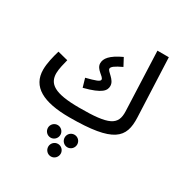

<svg xmlns="http://www.w3.org/2000/svg" viewBox="-232 -885 1316 1388"><g transform="rotate(30 426.0 -191.0)"><path d="M367 21C735 21 801 -56 794 -224L773 -715H678L698 -220C702 -107 643 -74 393 -75C186 -75 126 -121 126 -209C126 -245 140 -297 148 -329L62 -351C47 -301 31 -237 31 -184C31 -42 149 21 367 21ZM344 -212C488 -249 511 -285 511 -323C511 -376 442 -405 442 -429C442 -445 466 -463 524 -490L490 -554C393 -509 365 -469 365 -430C365 -378 433 -357 433 -331C433 -315 401 -304 323 -284ZM463 216C492 216 515 192 515 163C515 134 492 111 463 111C434 111 411 134 411 163C411 192 434 216 463 216ZM323 216C352 216 375 192 375 163C375 135 352 111 323 111C294 111 271 135 271 163C271 192 294 216 323 216ZM393 333C422 333 445 309 445 280C445 252 422 228 393 228C364 228 341 252 341 280C341 309 364 333 393 333Z"/></g></svg>

Font: Noto Sans Arabic SemCond Med
Style: Regular
Weight: 500
Width: 4
Designer: Monotype Design Team, Nadine Chahine, Nizar Qandah and Khaled Hosny
Foundry: Monotype Imaging Inc.
Version: Version 2.012